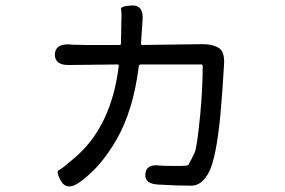

<svg xmlns="http://www.w3.org/2000/svg" viewBox="-20 -628 1040 700"><path d="M268 38Q224 68 203 33Q183 -2 194.5 -7.5Q206 -13 249 -50Q386 -164 413 -388Q414 -393 409 -393L232 -391Q180 -390 180 -429Q181 -469 234 -466L246 -465Q271 -464 296 -464H416Q421 -464 421 -469L422 -523Q423 -549 423 -575Q423 -583 421 -594.5Q419 -606 461 -608Q503 -610 500 -557L494 -469Q494 -464 499 -464L716 -467Q750 -468 775 -455Q799 -442 797 -397Q792 -303 783 -203Q768 -53 742.5 -2Q717 49 677 49Q650 49 623 48L559 45Q506 43 510 6Q513 -32 566 -24Q574 -23 631 -23Q665 -23 667 -27Q679 -49 690 -72Q698 -90 710 -210Q719 -306 719 -388Q719 -393 714 -393H494Q487 -393 486 -386Q466 -227 406.5 -122Q347 -17 268 38Z"/></svg>

Font: Resource Han Rounded HK
Style: Regular
Weight: 400
Designer: Cyano Hao (round all glyphs); Ryoko NISHIZUKA  (kana, bopomofo & ideographs); Paul D. Hunt (Latin, Greek & Cyrillic); Sa
Foundry: Cyano Hao
Version: 0.990